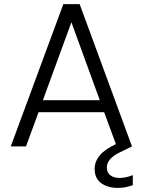

<svg xmlns="http://www.w3.org/2000/svg" viewBox="-20 -710 692 931"><path d="M287.1 -689.9H366.2L620.1 0L561 28.8Q498 59.1 498 102.1Q498 126.5 514.6 139.6Q531.2 152.8 559.1 152.8Q589.8 152.8 624 139.2V188Q586.9 201.2 551.8 201.2Q503.4 201.2 471.2 178.5Q439 155.8 439 108.9Q439 36.1 542 -11.2L484.9 -166H167L106 0H32.2ZM463.9 -224.1 326.2 -602.1 188 -224.1Z"/></svg>

Font: SVN-Poppins Light
Style: Regular
Weight: 300
Designer: Ninad Kale (Devanagari), Jonny Pinhorn (Latin)
Foundry: Indian Type Foundry
Version: Version 3.002 2017